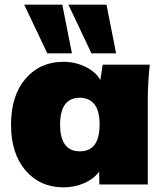

<svg xmlns="http://www.w3.org/2000/svg" viewBox="-20 -785 697 817"><path d="M369.1 -558.1 271 -765.1H433.1L474.1 -558.1ZM181.2 -558.1 83 -765.1H245.1L286.1 -558.1ZM250 12.2Q150.4 12.2 88.6 -59.8Q26.9 -131.8 26.9 -254.9Q26.9 -377.9 88.6 -450Q150.4 -522 250 -522Q300.3 -522 344 -500.5Q387.7 -479 407.2 -444.8L417 -509.8H617.2Q608.9 -428.2 608.9 -365.2V0H402.8L401.9 -55.2Q380.4 -24.4 338.9 -6.1Q297.4 12.2 250 12.2ZM403.8 -254.9Q403.8 -314.5 381.3 -341.8Q358.9 -369.1 319.8 -369.1Q235.8 -369.1 235.8 -254.9Q235.8 -141.1 319.8 -141.1Q403.8 -141.1 403.8 -254.9Z"/></svg>

Font: Mulish ExtraBlack
Style: Regular
Weight: 1000
Designer: Vernon Adams
Foundry: Vernon Adams
Version: Version 3.603; ttfautohint (v1.8.3)